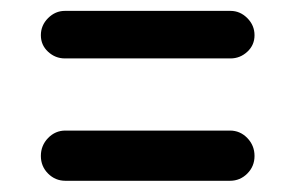

<svg xmlns="http://www.w3.org/2000/svg" viewBox="-20 -475 540 351"><path d="M98.6 -368.2Q81.1 -368.2 67.9 -380.4Q54.7 -392.6 54.7 -410.6Q54.7 -428.7 67.9 -441.9Q81.1 -455.1 98.6 -455.1H401.4Q418.9 -455.1 432.1 -441.9Q445.3 -428.7 445.3 -410.6Q445.3 -392.6 432.1 -380.4Q418.9 -368.2 401.4 -368.2ZM99.6 -144.5Q81.1 -144.5 67.9 -157.7Q54.7 -170.9 54.7 -189.9Q54.7 -209 67.9 -222.7Q81.1 -236.3 99.6 -236.3H400.4Q418.9 -236.3 432.1 -222.7Q445.3 -209 445.3 -189.9Q445.3 -170.9 432.1 -157.7Q418.9 -144.5 400.4 -144.5Z"/></svg>

Font: Rounded Mgen+ 2m medium
Style: Regular
Weight: 500
Designer: [Source Han Sans]
Ryoko NISHIZUKA  (kana & ideographs); Paul D. Hunt (Latin, Greek & Cyrillic); Wenlong ZHANG  (bopomofo
Version: Version 1.059.20150602